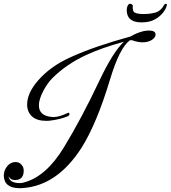

<svg xmlns="http://www.w3.org/2000/svg" viewBox="-38 -897 900 1012"><path d="M67 95Q-16 95 -18 29Q-18 1 0 -21Q18 -43 44 -43Q64 -43 76 -28Q87 -16 87 2Q87 52 41 52Q17 52 7 32Q12 68 66 68Q77 68 87 65Q204 35 298 -119Q391 -271 486 -472Q558 -624 615 -677Q553 -660 502.5 -642Q452 -624 414 -606Q311 -558 238 -485Q213 -460 192 -421Q180 -399 173.5 -379Q167 -359 167 -342Q167 -288 231 -281Q234 -281 237 -280.5Q240 -280 243 -280Q261 -280 280 -286Q299 -292 320 -302Q327 -305 328 -297V-295Q328 -289 321 -285Q300 -276 277.5 -270.5Q255 -265 232 -262Q225 -261 219 -260.5Q213 -260 206 -260Q157 -260 131 -283Q105 -307 105 -346Q105 -406 162 -472Q194 -509 236 -539.5Q278 -570 333 -595Q401 -626 480.5 -653Q560 -680 651 -705Q669 -716 686 -722.5Q703 -729 719 -733Q734 -736 747 -736Q782 -736 782 -715Q782 -700 763 -687Q744 -674 713 -674Q688 -674 658 -685H647Q592 -645 542 -478Q471 -243 391 -117Q264 80 85 94Q81 94 76.5 94.5Q72 95 67 95ZM708 -779Q630 -779 630 -844Q630 -856 634.5 -866Q639 -876 646 -877H647Q658 -877 662 -868Q659 -837 673.5 -830Q688 -823 720 -823Q751 -823 780 -830.5Q809 -838 828 -872Q831 -877 836 -877Q844 -877 841 -868Q838 -853 822.5 -832Q807 -811 779 -795Q751 -779 708 -779Z"/></svg>

Font: Carattere
Style: Regular
Weight: 400
Designer: Robert E. Leuschke
Foundry: Robert E. Leuschke
Version: Version 1.010; ttfautohint (v1.8.3)